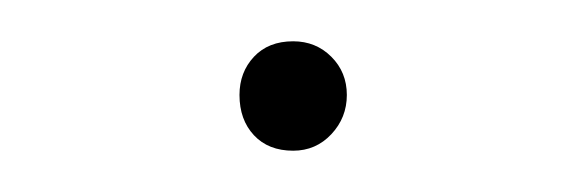

<svg xmlns="http://www.w3.org/2000/svg" viewBox="-20 -70 284 93"><path d="M122 -50Q133 -50 140.5 -42.5Q148 -35 148 -24Q148 -13 140.5 -5Q133 3 122 3Q110 3 103 -4.5Q96 -12 96 -24Q96 -35 103 -42.5Q110 -50 122 -50Z"/></svg>

Font: FreesentationVF
Style: Regular
Weight: 400
Designer: glyphs from Roboto by Christian Robertson / Hangul glyphs from Noto Sans CJK(Source Han Sans) by Jang Soo-young and Kang
Foundry: PT&
Version: Version 2.001;Glyphs 3.3.1 (3343)